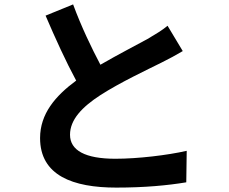

<svg xmlns="http://www.w3.org/2000/svg" viewBox="-20 -814 1040 872"><path d="M741 -697C716 -676 687 -659 650 -637C603 -611 517 -567 436 -520C396 -596 350 -691 312 -794L187 -743C232 -638 280 -533 326 -448C231 -378 162 -297 162 -187C162 -17 311 38 508 38C637 38 742 28 826 14L828 -129C740 -109 606 -93 504 -93C367 -93 298 -131 298 -202C298 -271 353 -328 436 -382C526 -440 650 -498 712 -529C748 -547 780 -564 810 -582Z"/></svg>

Font: Source Han Sans Old Style Bold
Style: Regular
Weight: 700
Designer: Ryoko NISHIZUKA (kana & ideographs); Paul D. Hunt (Latin, Greek & Cyrillic); Wenlong ZHANG (bopomofo); Sandoll Communica
Foundry: Adobe Systems Incorporated
Version: Version 1.004;PS 1.004;hotconv 1.0.81;makeotf.lib2.5.63406